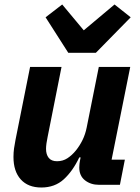

<svg xmlns="http://www.w3.org/2000/svg" viewBox="-20 -823 622 855"><path d="M114 -525H254L192 -213Q189 -199 187 -185Q185 -171 185 -160Q185 -135 197 -120Q209 -105 234 -105Q260 -105 280.5 -118.5Q301 -132 318 -153Q335 -174 347.5 -199.5Q360 -225 366 -255L420 -525H560L477 -112H536L514 0H421Q384 0 358.5 -20Q333 -40 333 -77Q333 -85 334 -94Q335 -103 336 -107L339 -122H333Q304 -61 264 -24.5Q224 12 164 12Q105 12 72.5 -24Q40 -60 40 -124Q40 -144 42.5 -162Q45 -180 49 -200ZM407 -588H284L183 -746L257 -803L353 -688L490 -803L562 -746Z"/></svg>

Font: IBM Plex Sans Var
Style: Italic
Weight: 400
Italic angle: -11.31°
Designer: Mike Abbink, Paul van der Laan, Pieter van Rosmalen
Foundry: Bold Monday
Version: Version 1.001